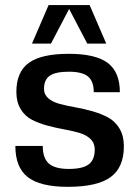

<svg xmlns="http://www.w3.org/2000/svg" viewBox="-20 -720 544 750"><path d="M151.9 -373Q151.9 -350.6 168.9 -335.9Q186 -321.3 213.6 -314Q241.2 -306.6 274.4 -300.8Q307.6 -294.9 341.1 -285.4Q374.5 -275.9 402.1 -261.2Q429.7 -246.6 446.8 -218Q463.9 -189.5 463.9 -148.9Q463.9 -65.9 411.9 -28.1Q359.9 9.8 245.1 9.8Q137.2 9.8 88.6 -28.1Q40 -65.9 40 -149.9H147Q147 -102.1 170.9 -81.1Q194.8 -60.1 249 -60.1Q302.7 -60.1 326.4 -77.9Q350.1 -95.7 350.1 -136.2Q350.1 -161.1 333.3 -177.2Q316.4 -193.4 289.3 -201.2Q262.2 -209 229.7 -214.8Q197.3 -220.7 164.6 -229.5Q131.8 -238.3 104.7 -252.2Q77.6 -266.1 60.8 -293.7Q43.9 -321.3 43.9 -360.8Q43.9 -439 92.5 -474.4Q141.1 -509.8 249 -509.8Q353.5 -509.8 400.9 -474.1Q448.2 -438.5 448.2 -359.9H346.2Q346.2 -402.8 323.5 -421.4Q300.8 -439.9 249 -439.9Q197.3 -439.9 174.6 -424.3Q151.9 -408.7 151.9 -373ZM330.1 -700.2 395 -549.8H320.8L250 -685.1L179.2 -549.8H105L169.9 -700.2Z"/></svg>

Font: Fivo Sans Modern Med
Style: Regular
Weight: 450
Designer: Alexander Slobzheninov
Foundry: Alexander Slobzheninov
Version: 1.0